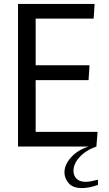

<svg xmlns="http://www.w3.org/2000/svg" viewBox="-20 -748 557 980"><path d="M72 -728H463L458 -653H162V-415H437L432 -339H162V-75H478L472 0H72ZM399 212Q352 212 330.5 187Q309 162 309 132Q309 90 347 50.5Q385 11 450 -5L472 0Q418 19 386.5 53.5Q355 88 355 124Q355 149 371 164.5Q387 180 417 180Q430 180 446 177Q462 174 480 169V196Q434 212 399 212Z"/></svg>

Font: Murecho
Style: Regular
Weight: 400
Designer: Neil Summerour
Foundry: Positype
Version: Version 1.010; ttfautohint (v1.8.3)